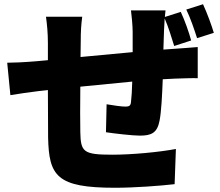

<svg xmlns="http://www.w3.org/2000/svg" viewBox="-20 -824 1040 906"><path d="M938 -804 859 -779C879 -738 896 -687 910 -644L989 -669C978 -706 957 -763 938 -804ZM833 -768 758 -744 761 -775H598C601 -755 606 -701 606 -674V-578L360 -555L361 -629C361 -678 363 -707 368 -745H197C202 -708 206 -668 206 -620V-540L151 -535C92 -530 40 -528 14 -528L29 -375C56 -380 128 -390 161 -394L206 -399L207 -175C211 6 247 62 522 62C614 62 736 53 804 45L810 -121C730 -106 602 -94 510 -94C373 -94 361 -107 359 -200C358 -244 358 -330 359 -415L604 -439C603 -400 601 -366 598 -341C596 -324 588 -321 571 -321C553 -321 512 -327 483 -332L480 -200C519 -194 606 -184 640 -184C695 -184 722 -197 733 -255C741 -295 745 -372 748 -450L806 -453C833 -454 894 -456 913 -455V-602C880 -599 834 -596 807 -594L751 -590L754 -681L757 -737C775 -696 789 -648 802 -607L882 -633C872 -671 852 -727 833 -768Z"/></svg>

Font: Noto Sans KR Black
Style: Regular
Weight: 900
Designer: Ryoko NISHIZUKA 西塚涼子 (kana, bopomofo & ideographs); Paul D. Hunt (Latin, Greek & Cyrillic); Sandoll Communications 산돌커뮤니
Foundry: Adobe
Version: Version 2.004;hotconv 1.0.118;makeotfexe 2.5.65603